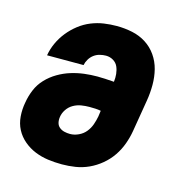

<svg xmlns="http://www.w3.org/2000/svg" viewBox="-85 -608 671 696"><g transform="rotate(15 250.0 -260.0)"><path d="M207 8Q180 8 154.5 4.5Q129 1 105.5 -8.5Q82 -18 62.5 -34.5Q43 -51 31.5 -73Q20 -95 18 -121.5Q16 -148 21 -174Q25 -199 35 -223Q45 -247 63 -266Q81 -285 104 -298.5Q127 -312 151.5 -319.5Q176 -327 200.5 -330Q225 -333 250 -333Q265 -333 281 -332Q297 -331 312 -330Q314 -345 312.5 -359.5Q311 -374 305.5 -386.5Q300 -399 287.5 -406.5Q275 -414 260 -414Q249 -414 237 -411Q225 -408 215 -400.5Q205 -393 198.5 -382Q192 -371 190 -360H53Q57 -384 67.5 -407Q78 -430 94 -450Q110 -470 130.5 -486Q151 -502 174.5 -511.5Q198 -521 222 -524.5Q246 -528 270 -528Q300 -528 328.5 -522Q357 -516 380.5 -501Q404 -486 420 -463Q436 -440 443 -412.5Q450 -385 450 -355Q450 -325 445 -295L425 -175Q421 -151 412 -126Q403 -101 388 -79Q373 -57 352 -39.5Q331 -22 307 -11Q283 0 257.5 4Q232 8 207 8ZM207 -106Q223 -106 239 -113.5Q255 -121 265.5 -134Q276 -147 281.5 -162.5Q287 -178 290 -194L293 -216Q283 -218 272 -218.5Q261 -219 250 -219Q235 -219 219.5 -216.5Q204 -214 190 -206Q176 -198 167 -184.5Q158 -171 156 -157Q154 -145 156.5 -134.5Q159 -124 167 -117.5Q175 -111 185.5 -108.5Q196 -106 207 -106Z"/></g></svg>

Font: Iosevka Heavy
Style: Italic
Weight: 900
Italic angle: -9°
Monospace: yes
Designer: Belleve Invis
Foundry: Belleve Invis
Version: Version 32.5.0; ttfautohint (v1.8.4)